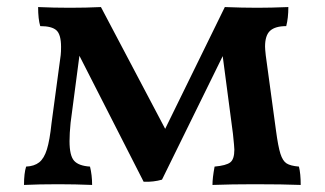

<svg xmlns="http://www.w3.org/2000/svg" viewBox="-20 -522 921 544"><path d="M832 2Q782 0 701 0Q636 0 582 2Q582 -18 588 -50Q621 -53 632.5 -62Q644 -71 644 -98Q644 -105 640 -143L611 -363L439 -13Q415 -6 387 -7L205 -364L180 -174Q177 -144 177 -122Q177 -81 190 -66.5Q203 -52 235 -50Q241 -26 241 2Q193 0 145 0Q90 0 48 2Q48 -31 54 -50Q77 -51 91 -62Q105 -73 113 -99Q121 -125 126 -173L152 -366Q153 -375 153 -389Q153 -424 140 -436Q127 -448 94 -448Q88 -468 88 -502Q132 -500 178 -500Q224 -500 266 -502L448 -157L617 -502Q667 -500 709 -500Q747 -500 797 -502Q797 -471 791 -448Q760 -448 745.5 -435Q731 -422 731 -390Q731 -383 733 -365L762 -152Q768 -107 774.5 -86.5Q781 -66 792 -59Q803 -52 827 -50Q832 -30 832 2Z"/></svg>

Font: Vollkorn SC SemiBold
Style: Regular
Weight: 600
Designer: Friedrich Althausen
Foundry: Friedrich Althausen
Version: Version 4.015